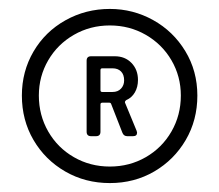

<svg xmlns="http://www.w3.org/2000/svg" viewBox="-20 -734 491 430"><path d="M29 -520Q29 -574 55 -618.5Q81 -663 126.5 -688.5Q172 -714 226 -714Q278 -714 323 -689Q368 -664 395 -619.5Q422 -575 422 -520Q422 -465 396 -420.5Q370 -376 325.5 -350Q281 -324 226 -324Q171 -324 126 -350Q81 -376 55 -420.5Q29 -465 29 -520ZM226 -361Q270 -361 306.5 -382Q343 -403 364 -439.5Q385 -476 385 -520Q385 -563 364 -599Q343 -635 306.5 -656Q270 -677 226 -677Q182 -677 145.5 -656Q109 -635 88 -599Q67 -563 67 -520Q67 -476 88 -439.5Q109 -403 145.5 -382Q182 -361 226 -361ZM174 -598Q174 -608 184 -608H237Q260 -608 274.5 -593Q289 -578 289 -555Q289 -539 282 -527Q275 -515 263 -510Q259 -507 260 -504L286 -441L287 -437Q287 -429 278 -429H265Q257 -429 254 -437L229 -501Q228 -504 225 -504H209Q205 -504 205 -500V-439Q205 -429 195 -429H184Q174 -429 174 -439ZM209 -528H232Q244 -528 251 -535.5Q258 -543 258 -554Q258 -567 251 -574Q244 -581 232 -581H209Q205 -581 205 -577V-532Q205 -528 209 -528Z"/></svg>

Font: Barlow GEO
Style: Regular
Weight: 400
Designer: Jeremy Tribby
Foundry: Tribby Type
Version: Version 1.408